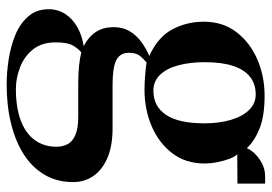

<svg xmlns="http://www.w3.org/2000/svg" viewBox="-137 -423 796 562"><g transform="rotate(90 261.0 -142.0)"><path d="M227 236.5Q191.5 236.5 153 230.5Q114.5 224.5 81.5 210.8Q48.5 197 27.8 173Q7 149 7 113.5Q7 86.5 20.8 65.2Q34.5 44 58.8 30Q83 16 115 11Q88.5 -2.5 74 -24Q59.5 -45.5 59.5 -77.5Q59.5 -103 71 -122.8Q82.5 -142.5 101.5 -156.8Q120.5 -171 143.5 -181Q87.5 -207 65.5 -249.2Q43.5 -291.5 43.5 -340.5Q43.5 -396 73.8 -435.8Q104 -475.5 153.5 -497Q203 -518.5 260 -518.5Q319.5 -518.5 356.2 -503.8Q393 -489 413.5 -466.5Q425 -490 448 -505Q471 -520 496 -520H517.5V-439L431.5 -438.5Q439 -431 444.8 -415.8Q450.5 -400.5 454.5 -381.2Q458.5 -362 458.5 -342Q458.5 -287.5 428.5 -248.2Q398.5 -209 349.5 -188Q300.5 -167 243 -167Q223 -167 201 -168.8Q179 -170.5 163 -173Q154 -166 144.2 -154.5Q134.5 -143 134.5 -121.5Q134.5 -95.5 156 -84.5Q177.5 -73.5 228 -73.5H355.5Q407 -73.5 442 -58.5Q477 -43.5 495 -17.5Q513 8.5 513 42Q513 88.5 492 124.8Q471 161 432.8 185.8Q394.5 210.5 342.2 223.5Q290 236.5 227 236.5ZM240.5 209.5Q295 209.5 332.8 195.2Q370.5 181 390 154.2Q409.5 127.5 409.5 91Q409.5 71.5 401.5 57.2Q393.5 43 374.2 35Q355 27 322 27H223.5Q194.5 27 171.5 24.5Q148.5 22 133.5 18Q122 27 113 43Q104 59 104 93Q104 133.5 124.5 159.2Q145 185 176.8 197.2Q208.5 209.5 240.5 209.5ZM245.5 -193Q291.5 -193 316.2 -230Q341 -267 341 -342.5Q341 -385.5 331 -419.5Q321 -453.5 302 -473Q283 -492.5 256.5 -492.5Q226 -492.5 205 -476Q184 -459.5 173 -426.5Q162 -393.5 162 -343.5Q162 -300 171.2 -265.8Q180.5 -231.5 199.2 -212.2Q218 -193 245.5 -193Z"/></g></svg>

Font: Merriweather 144pt SemiBold
Style: Regular
Weight: 600
Version: Version 2.100